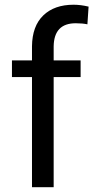

<svg xmlns="http://www.w3.org/2000/svg" viewBox="-20 -780 389 800"><path d="M315.9 -459H203.6V0H113.3V-459H29.8V-528.3H113.3V-587.4Q114.3 -671.4 160.4 -715.8Q206.5 -760.3 286.6 -760.3Q316.4 -760.3 349.1 -752.4L344.2 -678.7Q323.7 -683.1 295.4 -683.1Q205.1 -683.1 203.6 -586.9V-528.3H315.9Z"/></svg>

Font: Roboto21382017
Style: Regular
Weight: 400
Designer: Christian Robertson
Foundry: Google
Version: Version 2.138; 2017